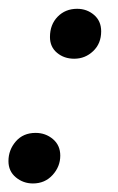

<svg xmlns="http://www.w3.org/2000/svg" viewBox="-25 -411 273 445"><path d="M147 -274.9Q123.5 -274.9 107.2 -288.6Q90.8 -302.2 90.8 -325.2Q90.8 -354 108.6 -372.3Q126.5 -390.6 153.8 -390.6Q176.3 -390.6 192.9 -376.5Q209.5 -362.3 209.5 -338.4Q209.5 -310.1 190.9 -292.5Q172.4 -274.9 147 -274.9ZM51.3 14.2Q28.8 14.2 11.7 0Q-5.4 -14.2 -5.4 -37.6Q-5.4 -63.5 11.7 -83.3Q28.8 -103 57.6 -103Q80.6 -103 97.7 -88.6Q114.7 -74.2 114.7 -50.3Q114.7 -24.9 96.9 -5.4Q79.1 14.2 51.3 14.2Z"/></svg>

Font: Elstob Light
Style: Italic
Weight: 300
Italic angle: -20°
Designer: Peter S. Baker
Version: Version 1.015